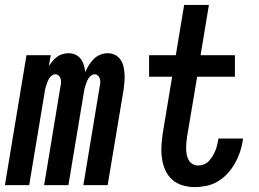

<svg xmlns="http://www.w3.org/2000/svg" viewBox="-36 -755 1056 783"><path d="M-16 0 72 -530H171L163 -485Q170 -496 178.5 -506Q187 -516 197 -523.5Q207 -531 219.5 -534.5Q232 -538 243 -538Q259 -538 272 -532Q285 -526 293.5 -514.5Q302 -503 306 -489.5Q310 -476 312 -461Q318 -476 326.5 -489.5Q335 -503 346.5 -514.5Q358 -526 373 -532Q388 -538 403 -538Q420 -538 433.5 -531Q447 -524 455.5 -511.5Q464 -499 467.5 -484Q471 -469 472 -453Q473 -437 471.5 -421Q470 -405 468 -389L403 0H304L371 -405Q373 -413 373 -420.5Q373 -428 371 -435Q369 -442 363 -447Q357 -452 350 -452Q342 -452 335 -446.5Q328 -441 324 -434Q320 -427 317 -419Q314 -411 311.5 -403.5Q309 -396 307.5 -388Q306 -380 305 -372L243 0H144L211 -405Q213 -413 213 -420.5Q213 -428 211 -435Q209 -442 203 -447Q197 -452 190 -452Q182 -452 175 -446.5Q168 -441 164 -434Q160 -427 157 -419Q154 -411 151.5 -403.5Q149 -396 147.5 -388Q146 -380 145 -372L83 0Z M758 8Q732 8 707.5 0.5Q683 -7 665.5 -23Q648 -39 638 -61.5Q628 -84 624.5 -109.5Q621 -135 622.5 -161Q624 -187 628 -213L666 -442H572V-530H681L715 -735H816L782 -530H922V-442H768L727 -198Q725 -186 724 -173.5Q723 -161 723 -148.5Q723 -136 725.5 -124Q728 -112 733.5 -102Q739 -92 749.5 -86Q760 -80 772 -80Q784 -80 795.5 -84.5Q807 -89 815.5 -98Q824 -107 830.5 -117.5Q837 -128 841.5 -139Q846 -150 849 -161.5Q852 -173 854 -185Q854 -186 854.5 -187.5Q855 -189 855 -190H955Q955 -188 954.5 -185.5Q954 -183 954 -181Q950 -156 942 -133Q934 -110 921.5 -88Q909 -66 891.5 -47Q874 -28 852 -15Q830 -2 805.5 3Q781 8 758 8Z"/></svg>

Font: Iosevka Curly Semibold Oblique
Style: Regular
Weight: 600
Italic angle: -9°
Monospace: yes
Designer: Belleve Invis
Foundry: Belleve Invis
Version: Version 11.1.0; ttfautohint (v1.8.3)